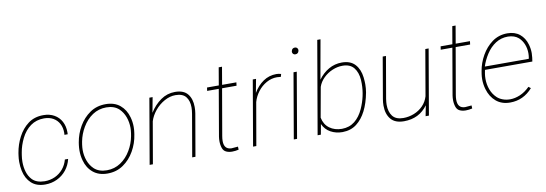

<svg xmlns="http://www.w3.org/2000/svg" viewBox="-57 -1136 4359 1532"><g transform="rotate(-10 2122.5 -370.0)"><path d="M397.9 -159.7H424.3Q412.6 -109.4 381.8 -71Q351.1 -32.7 306.4 -11.5Q261.7 9.8 210 9.8Q139.6 9.8 98.1 -28.6Q56.6 -66.9 43 -131.3Q35.6 -167.5 35.6 -203.6Q35.6 -230.5 39.1 -253.9L42 -274.4Q53.2 -342.8 84.7 -402.6Q116.2 -462.4 165.5 -499.5Q216.3 -538.1 290 -538.1Q340.3 -538.1 377.9 -516.6Q415.5 -495.1 435.5 -457.3Q455.6 -419.4 455.6 -371.1Q455.6 -359.9 455.1 -354H428.7Q429.7 -365.7 429.7 -371.1Q429.7 -412.1 413.1 -443.8Q396.5 -475.6 365 -493.7Q333.5 -511.7 290.5 -511.7Q227.5 -511.7 181.2 -478.3Q134.8 -444.8 106 -387.2Q78.1 -330.6 68.8 -274.4L65.4 -253.9Q61 -227.1 61 -198.7Q61 -154.8 72.8 -117.2Q84.5 -79.6 108.9 -53.7Q142.6 -17.6 209.5 -16.6Q254.9 -16.6 293.5 -34.2Q332 -51.8 359.1 -84Q386.2 -116.2 397.9 -159.7Z M530.8 -274.4Q542.5 -343.8 577.4 -403.3Q612.3 -462.9 666 -500Q720.7 -538.1 794.4 -538.1Q865.2 -538.1 910.4 -500.5Q955.6 -462.9 973.1 -399.4Q983.9 -361.3 983.9 -320.3Q983.9 -296.4 980.5 -274.4L978.5 -260.3Q968.3 -189.9 932.9 -127.9Q897.5 -65.9 843.3 -28.8Q788.6 9.8 714.4 9.8Q644 9.8 598.4 -27.8Q552.7 -65.4 535.6 -128.9Q524.9 -167.5 524.9 -209.5Q524.9 -231.4 527.8 -253.9ZM554.2 -253.9Q550.8 -228.5 550.8 -210Q550.8 -163.6 565.9 -122.3Q581.1 -81.1 610.8 -52.7Q649.4 -16.6 713.9 -16.6Q775.9 -16.6 825.7 -49.8Q875.5 -83 908.2 -139.2Q939 -191.4 950.2 -251L954.1 -274.4Q957.5 -299.3 957.5 -317.4Q957.5 -363.8 942.4 -405.3Q927.2 -446.8 897.5 -475.6Q858.9 -511.7 794.9 -511.7Q732.9 -511.7 683.3 -478.8Q633.8 -445.8 600.6 -389.2Q569.3 -335.9 558.1 -277.3Z M1141.6 -338.4 1083 0H1056.6L1147.5 -528.3H1173.8L1150.9 -405.3Q1188 -464.8 1240.2 -501.5Q1292.5 -538.1 1356 -538.1Q1425.8 -538.1 1458.3 -498.3Q1490.7 -458.5 1490.7 -392.6Q1490.7 -364.7 1486.8 -341.8L1427.7 0H1401.4L1460.4 -341.8Q1465.3 -372.1 1465.3 -394Q1465.3 -447.8 1439.5 -480Q1413.6 -512.2 1355 -512.2Q1310.1 -512.2 1265.6 -487.5Q1221.2 -462.9 1188.2 -422.9Q1155.3 -382.8 1141.6 -338.4Z M1776.9 3.9Q1749.5 10.3 1724.1 10.3Q1696.8 10.3 1676 0.7Q1655.3 -8.8 1647 -32.2Q1637.7 -58.1 1637.7 -89.4Q1637.7 -107.4 1640.6 -126.5L1705.1 -501.5H1610.8L1614.7 -528.3H1710L1734.4 -670.9H1761.2L1736.8 -528.3H1852.5L1849.1 -501.5H1731.9L1667 -126.5Q1663.1 -104.5 1663.1 -85.9Q1663.1 -18.1 1722.7 -16.6Q1736.3 -16.6 1775.9 -21Z M2177.7 -512.2Q2132.8 -512.2 2092 -489.3Q2051.3 -466.3 2022.2 -428Q1993.2 -389.6 1981 -345.7L1920.9 0H1894.5L1985.4 -528.3H2011.7L1991.2 -418Q2023.4 -473.1 2070.8 -505.6Q2118.2 -538.1 2177.7 -538.1Q2195.8 -538.1 2215.8 -532.2L2209.5 -509.8Z M2360.8 -720.7Q2371.1 -720.7 2377.9 -713.4Q2384.8 -706.1 2384.8 -696.3L2384.3 -692.4Q2380.4 -666.5 2354 -666.5Q2344.7 -666.5 2337.6 -673.6Q2330.6 -680.7 2330.6 -690.4L2331.1 -694.3Q2335 -720.7 2360.8 -720.7ZM2341.8 -528.3 2251 0H2224.6L2315.4 -528.3Z M2459 -83.5 2443.8 0H2417.5L2546.9 -750H2573.2L2516.6 -432.6Q2552.2 -481.9 2601.1 -510Q2649.9 -538.1 2708 -538.1Q2777.3 -538.1 2814.5 -497.6Q2851.6 -457 2859.4 -390.1Q2862.8 -357.9 2862.8 -335.4Q2862.8 -303.2 2857.4 -269.5Q2825.2 -98.6 2733.9 -27.8Q2687 8.8 2618.7 9.8Q2564.9 9.8 2522.5 -13.7Q2480 -37.1 2459 -83.5ZM2509.3 -376 2465.8 -133.8Q2477.1 -77.1 2518.3 -46.9Q2559.6 -16.6 2618.7 -16.6Q2679.2 -17.1 2722.2 -51.5Q2765.1 -85.9 2792 -145.5Q2835.9 -243.2 2835.9 -344.7Q2835.9 -354.5 2835 -375Q2830.6 -436.5 2800.3 -474.1Q2770 -511.7 2708.5 -511.7Q2667.5 -511.7 2626.5 -494.4Q2585.4 -477.1 2554 -446Q2522.5 -415 2509.3 -376Z M3292.5 0 3309.1 -85.4Q3239.7 9.8 3116.7 9.8Q3044.4 9.8 3010.3 -31.7Q2976.1 -73.2 2976.1 -141.6Q2976.1 -166.5 2980.5 -192.9L3038.1 -528.3H3064.5L3006.3 -191.9Q3002 -162.1 3002 -143.1Q3002 -86.4 3028.8 -51.5Q3055.7 -16.6 3115.7 -16.6Q3160.6 -16.6 3202.6 -33.2Q3244.6 -49.8 3275.6 -81.5Q3306.6 -113.3 3319.3 -156.7L3383.3 -528.3H3410.2L3319.3 0Z M3669.4 3.9Q3642.1 10.3 3616.7 10.3Q3589.4 10.3 3568.6 0.7Q3547.9 -8.8 3539.6 -32.2Q3530.3 -58.1 3530.3 -89.4Q3530.3 -107.4 3533.2 -126.5L3597.7 -501.5H3503.4L3507.3 -528.3H3602.5L3627 -670.9H3653.8L3629.4 -528.3H3745.1L3741.7 -501.5H3624.5L3559.6 -126.5Q3555.7 -104.5 3555.7 -85.9Q3555.7 -18.1 3615.2 -16.6Q3628.9 -16.6 3668.5 -21Z M4158.7 -74.7Q4084.5 9.8 3977.1 9.8Q3908.7 9.8 3863.5 -28.3Q3818.4 -66.4 3799.8 -130.4Q3788.1 -170.9 3788.1 -211.4Q3788.1 -232.4 3791 -252.9L3794.9 -277.3Q3805.7 -341.8 3839.6 -401.4Q3873.5 -460.9 3925.3 -499Q3979 -538.1 4048.8 -538.1Q4109.4 -538.1 4148.7 -506.1Q4188 -474.1 4203.6 -419.9Q4213.9 -384.8 4213.9 -348.6Q4213.9 -333 4211.4 -312.5L4207 -281.7H3823.2L3821.8 -274.4L3817.9 -252.9Q3814.5 -232.9 3814.5 -210Q3814.5 -164.1 3830.1 -122.8Q3845.7 -81.5 3876 -53.2Q3894 -36.1 3921.4 -25.9Q3948.7 -15.6 3980.5 -15.6Q4020.5 -15.6 4062.3 -33.4Q4104 -51.3 4141.1 -88.4ZM3872.6 -404.8Q3841.8 -356.4 3826.7 -308.1H4182.6L4184.1 -314.5Q4187.5 -332 4187.5 -352.5Q4187.5 -390.6 4174.1 -424.6Q4160.6 -458.5 4135.3 -481.9Q4102.5 -510.7 4048.8 -511.7Q3993.7 -511.7 3949.2 -483.2Q3904.8 -454.6 3872.6 -404.8Z"/></g></svg>

Font: Mardoto Thin
Style: Italic
Weight: 250
Italic angle: -12°
Designer: Christian Robertson, Vahan Hovhannisyan
Foundry: Google
Version: Version 1.000